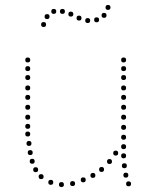

<svg xmlns="http://www.w3.org/2000/svg" viewBox="-20 -752 620 775"><path d="M479 -289Q489 -289 489 -279Q489 -269 479 -269Q469 -269 469 -279Q469 -289 479 -289ZM479 -329Q489 -329 489 -319Q489 -309 479 -309Q469 -309 469 -319Q469 -329 479 -329ZM479 -369Q489 -369 489 -359Q489 -349 479 -349Q469 -349 469 -359Q469 -369 479 -369ZM479 -407Q489 -407 489 -397Q489 -387 479 -387Q469 -387 469 -397Q469 -407 479 -407ZM479 -449Q489 -449 489 -439Q489 -429 479 -429Q469 -429 469 -439Q469 -449 479 -449ZM479 -485Q489 -485 489 -475Q489 -465 479 -465Q469 -465 469 -475Q469 -485 479 -485ZM479 -520Q489 -520 489 -510Q489 -500 479 -500Q469 -500 469 -510Q469 -520 479 -520ZM499 -20Q509 -20 509 -10Q509 0 499 0Q489 0 489 -10Q489 -20 499 -20ZM479 -133Q489 -133 489 -123Q489 -113 479 -113Q469 -113 469 -123Q469 -133 479 -133ZM479 -170Q489 -170 489 -160Q489 -150 479 -150Q469 -150 469 -160Q469 -170 479 -170ZM479 -208Q489 -208 489 -198Q489 -188 479 -188Q469 -188 469 -198Q469 -208 479 -208ZM479 -248Q489 -248 489 -238Q489 -228 479 -228Q469 -228 469 -238Q469 -248 479 -248ZM482 -93Q492 -93 492 -83Q492 -73 482 -73Q472 -73 472 -83Q472 -93 482 -93ZM488 -55Q498 -55 498 -45Q498 -35 488 -35Q478 -35 478 -45Q478 -55 488 -55ZM92 -289Q102 -289 102 -279Q102 -269 92 -269Q82 -269 82 -279Q82 -289 92 -289ZM92 -329Q102 -329 102 -319Q102 -309 92 -309Q82 -309 82 -319Q82 -329 92 -329ZM92 -369Q102 -369 102 -359Q102 -349 92 -349Q82 -349 82 -359Q82 -369 92 -369ZM92 -407Q102 -407 102 -397Q102 -387 92 -387Q82 -387 82 -397Q82 -407 92 -407ZM92 -449Q102 -449 102 -439Q102 -429 92 -429Q82 -429 82 -439Q82 -449 92 -449ZM92 -485Q102 -485 102 -475Q102 -465 92 -465Q82 -465 82 -475Q82 -485 92 -485ZM92 -520Q102 -520 102 -510Q102 -500 92 -500Q82 -500 82 -510Q82 -520 92 -520ZM273 -21Q283 -21 283 -11Q283 -1 273 -1Q263 -1 263 -11Q263 -21 273 -21ZM228 -17Q238 -17 238 -7Q238 3 228 3Q218 3 218 -7Q218 -17 228 -17ZM185 -26Q195 -26 195 -16Q195 -6 185 -6Q175 -6 175 -16Q175 -26 185 -26ZM146 -49Q156 -49 156 -39Q156 -29 146 -29Q136 -29 136 -39Q136 -49 146 -49ZM124 -77Q134 -77 134 -67Q134 -57 124 -57Q114 -57 114 -67Q114 -77 124 -77ZM102 -146Q112 -146 112 -136Q112 -126 102 -126Q92 -126 92 -136Q92 -146 102 -146ZM97 -183Q107 -183 107 -173Q107 -163 97 -163Q87 -163 87 -173Q87 -183 97 -183ZM110 -111Q120 -111 120 -101Q120 -91 110 -91Q100 -91 100 -101Q100 -111 110 -111ZM92 -221Q102 -221 102 -211Q102 -201 92 -201Q82 -201 82 -211Q82 -221 92 -221ZM316 -36Q326 -36 326 -26Q326 -16 316 -16Q306 -16 306 -26Q306 -36 316 -36ZM92 -252Q102 -252 102 -242Q102 -232 92 -232Q82 -232 82 -242Q82 -252 92 -252ZM355 -54Q365 -54 365 -44Q365 -34 355 -34Q345 -34 345 -44Q345 -54 355 -54ZM390 -78Q400 -78 400 -68Q400 -58 390 -58Q380 -58 380 -68Q380 -78 390 -78ZM422 -110Q432 -110 432 -100Q432 -90 422 -90Q412 -90 412 -100Q412 -110 422 -110ZM447 -144Q457 -144 457 -134Q457 -124 447 -124Q437 -124 437 -134Q437 -144 447 -144ZM156 -643Q146 -643 146 -653Q146 -663 156 -663Q166 -663 166 -653Q166 -643 156 -643ZM170 -675Q160 -675 160 -685Q160 -695 170 -695Q180 -695 180 -685Q180 -675 170 -675ZM197 -696Q187 -696 187 -706Q187 -716 197 -716Q207 -716 207 -706Q207 -696 197 -696ZM232 -696Q222 -696 222 -706Q222 -716 232 -716Q242 -716 242 -706Q242 -696 232 -696ZM266 -685Q256 -685 256 -695Q256 -705 266 -705Q276 -705 276 -695Q276 -685 266 -685ZM299 -669Q289 -669 289 -679Q289 -689 299 -689Q309 -689 309 -679Q309 -669 299 -669ZM334 -659Q324 -659 324 -669Q324 -679 334 -679Q344 -679 344 -669Q344 -659 334 -659ZM370 -662Q360 -662 360 -672Q360 -682 370 -682Q380 -682 380 -672Q380 -662 370 -662ZM400 -680Q390 -680 390 -690Q390 -700 400 -700Q410 -700 410 -690Q410 -680 400 -680ZM416 -712Q406 -712 406 -722Q406 -732 416 -732Q426 -732 426 -722Q426 -712 416 -712Z"/></svg>

Font: Raleway Dots
Style: Regular
Weight: 400
Designer: Matt McInerney, Pablo Impallari, Rodrigo Fuenzalida, Brenda Gallo
Foundry: Matt McInerney, Pablo Impallari, Rodrigo Fuenzalida, Brenda Gallo
Version: Version 1.000